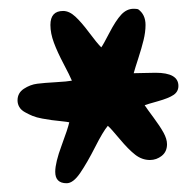

<svg xmlns="http://www.w3.org/2000/svg" viewBox="-20 -663 447 438"><path d="M295 -642Q312 -630 312 -606Q312 -590 307.5 -571.5Q303 -553 295.5 -530Q288 -507 285 -496Q293 -496 309.5 -496.5Q326 -497 335 -497Q387 -497 387 -467Q387 -454 376 -446.5Q365 -439 340 -432Q315 -425 310 -423Q316 -414 330.5 -394.5Q345 -375 353 -360.5Q361 -346 361 -334Q361 -317 349 -307.5Q337 -298 322 -298Q304 -298 288.5 -310Q273 -322 253 -346Q233 -370 226 -376Q215 -363 197 -327.5Q179 -292 163 -268.5Q147 -245 132 -245Q106 -245 106 -271Q106 -292 120.5 -331Q135 -370 138 -384Q134 -385 120 -386.5Q106 -388 98 -389Q90 -390 76.5 -392.5Q63 -395 54.5 -398.5Q46 -402 37 -407Q28 -412 24 -419Q20 -426 20 -434Q20 -451 34.5 -460.5Q49 -470 65 -472Q81 -474 107.5 -475.5Q134 -477 144 -479Q139 -491 125 -517.5Q111 -544 103 -565.5Q95 -587 95 -606Q95 -638 124 -638Q138 -638 152 -625Q166 -612 183.5 -588.5Q201 -565 211 -555Q215 -560 229.5 -588Q244 -616 256.5 -629.5Q269 -643 285 -643Q291 -643 295 -642Z"/></svg>

Font: Because We Mentor
Style: Regular
Weight: 400
Designer: Liz Wetzel, Aaron Williamson, Russ McMullin
Foundry: Red Hat
Version: Version 1.000